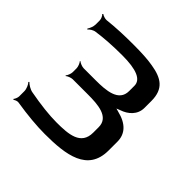

<svg xmlns="http://www.w3.org/2000/svg" viewBox="-133 -626 768 768"><g transform="rotate(45 250.5 -242.5)"><path d="M422 -346V-385C422 -454 384 -477 322 -487C295 -492 258 -494 210 -494C159 -494 112 -492 67 -487C59 -486 45 -491 40 -495L37 -492C42 -488 48 -476 48 -467V-443C48 -432 41 -415 36 -409L39 -406C44 -413 58 -422 69 -423C110 -429 158 -432 211 -432C291 -432 331 -415 331 -380V-350C331 -291 265 -286 206 -286H138C129 -286 114 -292 109 -297L107 -295C112 -290 118 -275 118 -266V-244C118 -235 112 -220 107 -215L109 -213C114 -218 129 -224 138 -224H223C281 -224 347 -220 347 -162V-131C347 -61 283 -56 214 -56C172 -56 121 -62 61 -73C48 -75 30 -86 23 -94L20 -91C27 -84 35 -67 35 -53V-24C35 -17 30 -5 26 -1L29 2C33 -2 43 -6 50 -5C113 5 168 10 214 10C333 10 441 -5 441 -124V-174C441 -218 413 -248 358 -261C350 -263 340 -267 334 -266L335 -262C341 -263 352 -268 360 -271C393 -282 422 -307 422 -346Z"/></g></svg>

Font: Gamestation Storm
Style: Regular
Weight: 400
Designer: Jonas Hecksher
Foundry: Jonas Hecksher, Playtypeª, e-types AS
Version: Version 1.003